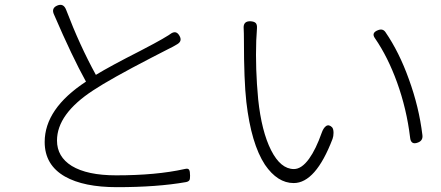

<svg xmlns="http://www.w3.org/2000/svg" viewBox="-20 -767 1828 795"><path d="M464 8Q327 8 249 -36Q165 -84 165 -179Q165 -317 336 -429Q279 -532 204 -706Q191 -733 217 -744Q243 -755 254 -726Q310 -579 377 -457Q436 -493 560 -556Q629 -592 651 -605Q657 -609 668.5 -615.5Q680 -622 685 -626Q709 -644 723 -619Q736 -597 714 -584Q698 -574 675 -563Q656 -553 605 -527Q437 -440 366 -393Q216 -295 216 -185Q216 -118 277 -80Q341 -41 461 -41Q627 -41 744 -67Q759 -71 763 -64Q767 -58 767 -40Q767 -26 765 -22Q761 -15 750 -13Q631 8 464 8Z M1196 -9Q1129 -9 1077 -85Q1020 -172 1000 -345Q990 -434 990 -601Q990 -631 989 -648Q986 -680 1017 -679Q1033 -678 1039 -671.5Q1045 -665 1044 -650Q1044 -644 1043 -632Q1042 -608 1041 -599Q1037 -483 1049 -356Q1063 -223 1102.5 -145Q1142 -67 1197 -67Q1229 -67 1260 -110Q1288 -149 1312 -217Q1319 -237 1330 -245Q1342 -253 1355 -240Q1361 -233 1361 -217Q1361 -203 1357 -192Q1287 -9 1196 -9ZM1678 -198Q1664 -315 1624 -426Q1586 -531 1533 -608Q1516 -631 1545 -642Q1565 -650 1576 -634Q1633 -551 1673 -439Q1715 -324 1729 -208Q1732 -185 1711 -177Q1681 -165 1678 -198Z"/></svg>

Font: GenSenRounded TW L
Style: Regular
Weight: 300
Version: Version 1.501;PS 1;hotconv 16.6.51;makeotf.lib2.5.65220